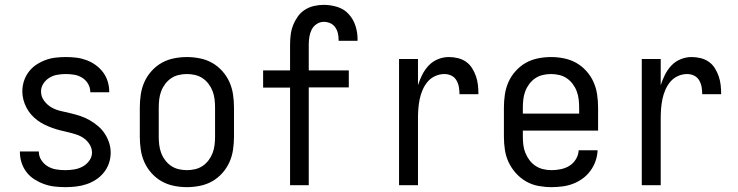

<svg xmlns="http://www.w3.org/2000/svg" viewBox="-20 -763 3040 791"><path d="M249 8Q227 8 205 5.5Q183 3 162 -4.5Q141 -12 122 -24Q103 -36 89.5 -53.5Q76 -71 69 -92.5Q62 -114 62 -136V-139H140V-138Q140 -119 150.5 -103Q161 -87 177 -77.5Q193 -68 211.5 -65Q230 -62 249 -62Q267 -62 285.5 -65Q304 -68 320 -76.5Q336 -85 347.5 -100.5Q359 -116 359 -134Q359 -152 349.5 -167.5Q340 -183 326 -193Q312 -203 295.5 -208.5Q279 -214 262 -218Q245 -222 228.5 -226Q212 -230 195.5 -236Q179 -242 163.5 -249.5Q148 -257 134 -267.5Q120 -278 108.5 -291Q97 -304 89 -319.5Q81 -335 76.5 -352Q72 -369 72 -386Q72 -408 78.5 -428.5Q85 -449 98 -466.5Q111 -484 129 -496Q147 -508 167 -515.5Q187 -523 208.5 -525.5Q230 -528 251 -528Q273 -528 294 -525.5Q315 -523 335.5 -515.5Q356 -508 373.5 -495.5Q391 -483 404 -466Q417 -449 423.5 -428Q430 -407 430 -386V-383H352V-384Q352 -402 343 -417.5Q334 -433 319 -442.5Q304 -452 286.5 -455Q269 -458 251 -458Q234 -458 216.5 -455Q199 -452 184 -443Q169 -434 159 -419Q149 -404 149 -386Q149 -365 162 -347.5Q175 -330 193 -320Q211 -310 231.5 -305.5Q252 -301 272.5 -296Q293 -291 312.5 -284.5Q332 -278 350 -267.5Q368 -257 384 -243.5Q400 -230 411.5 -212.5Q423 -195 429.5 -175Q436 -155 436 -134Q436 -112 429 -91Q422 -70 408 -52.5Q394 -35 375.5 -23Q357 -11 336 -4Q315 3 293 5.5Q271 8 249 8Z M750 8Q723 8 696 2.5Q669 -3 646 -16Q623 -29 604.5 -49.5Q586 -70 575 -94.5Q564 -119 560 -146Q556 -173 556 -200V-320Q556 -347 560 -374Q564 -401 575 -425.5Q586 -450 604.5 -470.5Q623 -491 646 -504Q669 -517 696 -522.5Q723 -528 750 -528Q777 -528 804 -522.5Q831 -517 854 -504Q877 -491 895.5 -470.5Q914 -450 925 -425.5Q936 -401 940 -374Q944 -347 944 -320V-200Q944 -173 940 -146Q936 -119 925 -94.5Q914 -70 895.5 -49.5Q877 -29 854 -16Q831 -3 804 2.5Q777 8 750 8ZM750 -62Q767 -62 784 -66Q801 -70 815 -79.5Q829 -89 839.5 -103Q850 -117 856 -133Q862 -149 864 -166Q866 -183 866 -200V-320Q866 -337 864 -354Q862 -371 856 -387Q850 -403 839.5 -417Q829 -431 815 -440.5Q801 -450 784 -454Q767 -458 750 -458Q733 -458 716 -454Q699 -450 685 -440.5Q671 -431 660.5 -417Q650 -403 644 -387Q638 -371 636 -354Q634 -337 634 -320V-200Q634 -183 636 -166Q638 -149 644 -133Q650 -117 660.5 -103Q671 -89 685 -79.5Q699 -70 716 -66Q733 -62 750 -62Z M1175 0V-402H1064V-473H1175V-579Q1175 -599 1177.5 -619.5Q1180 -640 1187.5 -659Q1195 -678 1207 -695Q1219 -712 1236.5 -723Q1254 -734 1274 -738.5Q1294 -743 1314 -743Q1342 -743 1369.5 -734.5Q1397 -726 1416 -705.5Q1435 -685 1444 -658Q1453 -631 1453 -603V-595H1375V-599Q1375 -613 1372 -626Q1369 -639 1361 -650.5Q1353 -662 1340.5 -667.5Q1328 -673 1314 -673Q1298 -673 1284.5 -664Q1271 -655 1264 -641Q1257 -627 1254.5 -611Q1252 -595 1252 -579V-473H1417V-403H1252V0Z M1624 0V-520H1702V-412Q1709 -434 1719.5 -455Q1730 -476 1746 -493Q1762 -510 1784 -519Q1806 -528 1829 -528Q1848 -528 1866.5 -523.5Q1885 -519 1900 -508.5Q1915 -498 1925 -482Q1935 -466 1941 -448.5Q1947 -431 1949 -412.5Q1951 -394 1951 -375H1873Q1873 -390 1870.5 -404.5Q1868 -419 1860.5 -432Q1853 -445 1839.5 -451.5Q1826 -458 1811 -458Q1791 -458 1772.5 -449.5Q1754 -441 1741.5 -426Q1729 -411 1721 -392.5Q1713 -374 1709 -354.5Q1705 -335 1703.5 -315Q1702 -295 1702 -276V0Z M2252 8Q2225 8 2198 3Q2171 -2 2147.5 -15.5Q2124 -29 2105.5 -49.5Q2087 -70 2075.5 -94.5Q2064 -119 2060 -146Q2056 -173 2056 -200V-320Q2056 -347 2060 -374Q2064 -401 2075 -425.5Q2086 -450 2104.5 -470.5Q2123 -491 2146 -504Q2169 -517 2196 -522.5Q2223 -528 2250 -528Q2277 -528 2304 -522.5Q2331 -517 2354 -504Q2377 -491 2395.5 -470.5Q2414 -450 2425 -425.5Q2436 -401 2440 -374Q2444 -347 2444 -320V-225H2134V-200Q2134 -183 2136 -166Q2138 -149 2144.5 -133Q2151 -117 2161.5 -103Q2172 -89 2186.5 -79.5Q2201 -70 2218 -66Q2235 -62 2252 -62Q2271 -62 2290.5 -66Q2310 -70 2326 -80Q2342 -90 2352.5 -107Q2363 -124 2364 -144H2442Q2441 -121 2433.5 -99.5Q2426 -78 2412.5 -59.5Q2399 -41 2380.5 -27.5Q2362 -14 2341 -6Q2320 2 2297 5Q2274 8 2252 8ZM2366 -295V-320Q2366 -337 2364 -354Q2362 -371 2356 -387Q2350 -403 2339.5 -417Q2329 -431 2315 -440.5Q2301 -450 2284 -454Q2267 -458 2250 -458Q2233 -458 2216 -454Q2199 -450 2185 -440.5Q2171 -431 2160.5 -417Q2150 -403 2144 -387Q2138 -371 2136 -354Q2134 -337 2134 -320V-295Z M2624 0V-520H2702V-412Q2709 -434 2719.5 -455Q2730 -476 2746 -493Q2762 -510 2784 -519Q2806 -528 2829 -528Q2848 -528 2866.5 -523.5Q2885 -519 2900 -508.5Q2915 -498 2925 -482Q2935 -466 2941 -448.5Q2947 -431 2949 -412.5Q2951 -394 2951 -375H2873Q2873 -390 2870.5 -404.5Q2868 -419 2860.5 -432Q2853 -445 2839.5 -451.5Q2826 -458 2811 -458Q2791 -458 2772.5 -449.5Q2754 -441 2741.5 -426Q2729 -411 2721 -392.5Q2713 -374 2709 -354.5Q2705 -335 2703.5 -315Q2702 -295 2702 -276V0Z"/></svg>

Font: Iosevka NFM
Style: Regular
Weight: 400
Monospace: yes
Designer: Belleve Invis
Foundry: Belleve Invis
Version: Version 29.0.4; ttfautohint (v1.8.4);Nerd Fonts 3.3.0